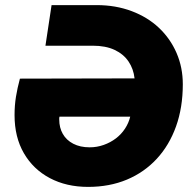

<svg xmlns="http://www.w3.org/2000/svg" viewBox="-20 -720 749 752"><path d="M325 12Q240 12 175 -22.5Q110 -57 73.5 -120Q37 -183 37 -269Q37 -307 42.5 -341Q48 -375 58 -412L507 -413Q503 -450 483.5 -479Q464 -508 429 -524.5Q394 -541 343 -541H158L182 -700H359Q433 -700 495.5 -676.5Q558 -653 602.5 -611Q647 -569 671.5 -512.5Q696 -456 696 -390Q696 -299 669.5 -225Q643 -151 594 -98Q545 -45 477 -16.5Q409 12 325 12ZM331 -143Q360 -143 386.5 -152.5Q413 -162 434 -178Q455 -194 469.5 -216Q484 -238 490 -263H213Q212 -260 212 -257.5Q212 -255 212 -252Q212 -220 226 -195.5Q240 -171 267 -157Q294 -143 331 -143Z"/></svg>

Font: MuseoModerno Thin ExtraBold
Style: Italic
Weight: 800
Italic angle: -9°
Version: Version 1.003